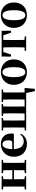

<svg xmlns="http://www.w3.org/2000/svg" viewBox="1720 -2322 796 4275"><g transform="rotate(-90 2117.5 -185.0)"><path d="M399 -516 464 -509C465 -454 466 -371 466 -308H263L265 -509L330 -516V-546H34V-516L99 -510C100 -451 101 -364 101 -308V-238C101 -182 100 -95 99 -37L34 -31V0H330V-31L265 -37C264 -95 263 -186 263 -271H466C466 -186 465 -95 464 -37L399 -31V0H695V-31L630 -37L628 -238V-308L630 -509L695 -516V-546H399Z M1052 17C1156 17 1234 -31 1276 -118L1257 -131C1224 -84 1180 -54 1109 -54C1012 -54 940 -119 935 -274H1275C1280 -293 1282 -310 1282 -335C1282 -462 1201 -563 1046 -563C899 -563 764 -461 764 -275C764 -88 883 17 1052 17ZM935 -310C939 -466 984 -528 1039 -528C1093 -528 1130 -484 1130 -395C1130 -333 1116 -310 1070 -310Z M1349 0H2184L2224 193H2277L2296 -35H2198C2196 -93 2195 -181 2195 -238V-308C2195 -364 2196 -451 2197 -509L2262 -516V-546H1983V-516L2038 -510L2040 -308V-238L2038 -35H1884L1882 -238V-308L1884 -510L1938 -516V-546H1673V-516L1729 -510C1730 -452 1731 -365 1731 -308V-238C1731 -181 1730 -93 1728 -35H1573L1571 -238V-308L1573 -510L1629 -516V-546H1349V-516L1414 -510C1415 -451 1416 -364 1416 -308V-238C1416 -182 1415 -95 1414 -37L1349 -31Z M2648 17C2819 17 2932 -97 2932 -276C2932 -455 2806 -563 2648 -563C2491 -563 2365 -453 2365 -276C2365 -100 2476 17 2648 17ZM2648 -18C2577 -18 2537 -100 2537 -274C2537 -449 2577 -528 2648 -528C2720 -528 2759 -449 2759 -274C2759 -100 2720 -18 2648 -18Z M3198 0H3443V-31L3366 -38L3364 -238V-308L3366 -509H3470L3526 -338H3571L3569 -546H2996L2994 -338H3041L3096 -509H3199C3201 -451 3202 -364 3202 -308V-238C3202 -182 3201 -96 3199 -38L3122 -31V0Z M3916 17C4087 17 4200 -97 4200 -276C4200 -455 4074 -563 3916 -563C3759 -563 3633 -453 3633 -276C3633 -100 3744 17 3916 17ZM3916 -18C3845 -18 3805 -100 3805 -274C3805 -449 3845 -528 3916 -528C3988 -528 4027 -449 4027 -274C4027 -100 3988 -18 3916 -18Z"/></g></svg>

Font: Noto Serif SC Black
Style: Regular
Weight: 900
Designer: Ryoko NISHIZUKA 西塚涼子 (kana & ideographs); Frank Grießhammer (Latin, Greek & Cyrillic); Wenlong ZHANG 张文龙 (bopomofo); San
Foundry: Adobe
Version: Version 2.001;hotconv 1.1.0;makeotfexe 2.6.0